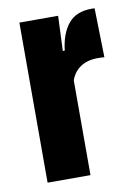

<svg xmlns="http://www.w3.org/2000/svg" viewBox="-65 -550 411 593"><g transform="rotate(-10 140.5 -253.0)"><path d="M170 -294.5 123 -392.5H159.5Q165.5 -445 190 -475.2Q214.5 -505.5 263.5 -505.5Q265.5 -505.5 267.5 -505.5Q269.5 -505.5 273 -505L276.5 -351Q273 -351.5 267.2 -351.8Q261.5 -352 255.5 -352Q223.5 -352 201.5 -337.5Q179.5 -323 170 -294.5ZM36.5 0V-502H158L152 -358L171 -353V0Z"/></g></svg>

Font: Anek Latin Condensed
Style: Bold
Weight: 700
Width: 3
Designer: Yesha Goshar
Foundry: Ek Type
Version: Version 1.003